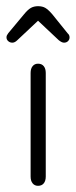

<svg xmlns="http://www.w3.org/2000/svg" viewBox="-20 -593 246 621"><path d="M79 -22Q79 -8 85.5 0Q92 8 103 8Q115 8 121.5 0Q128 -8 128 -22V-357Q128 -371 121.5 -379Q115 -387 103 -387Q92 -387 85.5 -379Q79 -371 79 -357ZM103 -526 170 -463Q180 -455 187 -455Q195 -455 200 -460Q205 -465 205 -472Q205 -480 199 -485L149 -547Q136 -562 126.5 -567.5Q117 -573 103 -573Q90 -573 80 -567.5Q70 -562 57 -546L7 -486Q4 -482 2.5 -479Q1 -476 1 -472Q1 -465 6.5 -460Q12 -455 20 -455Q28 -455 36 -463Z"/></svg>

Font: Beiruti Light
Style: Regular
Weight: 300
Designer: Arlette Boutros
Foundry: Boutros
Version: Version 1.41